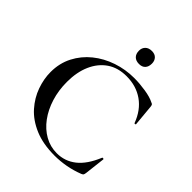

<svg xmlns="http://www.w3.org/2000/svg" viewBox="-224 -963 1118 1118"><g transform="rotate(45 334.5 -404.0)"><path d="M419 -636Q462 -636 511 -628.5Q560 -621 589 -606Q598 -603 600.5 -598.5Q603 -594 604 -583L616 -453Q616 -451 611.5 -449.5Q607 -448 605 -452Q576 -530 517.5 -571Q459 -612 380 -612Q309 -612 259.5 -578Q210 -544 183.5 -483.5Q157 -423 157 -343Q157 -273 176 -212Q195 -151 229 -105Q263 -59 309 -33Q355 -7 409 -7Q475 -7 526.5 -47.5Q578 -88 614 -175Q616 -179 621 -177.5Q626 -176 626 -174L611 -46Q609 -34 606.5 -30.5Q604 -27 595 -23Q549 -5 502 3.5Q455 12 410 12Q314 12 245 -17.5Q176 -47 133 -95.5Q90 -144 69.5 -202Q49 -260 49 -316Q49 -389 79.5 -448Q110 -507 162 -549Q214 -591 280.5 -613.5Q347 -636 419 -636ZM380 -713Q354 -713 339.5 -727.5Q325 -742 325 -768Q325 -791 339.5 -805.5Q354 -820 380 -820Q405 -820 418.5 -805.5Q432 -791 432 -768Q432 -742 418.5 -727.5Q405 -713 380 -713Z"/></g></svg>

Font: Cormorant SemiBold
Style: Regular
Weight: 600
Designer: Christian Thalmann (Catharsis Fonts)
Foundry: Catharsis Fonts
Version: Version 4.000